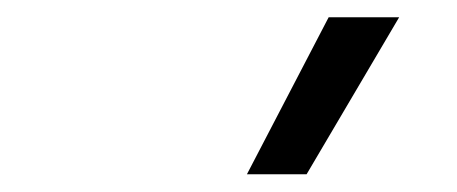

<svg xmlns="http://www.w3.org/2000/svg" viewBox="-20 -828 528 222"><path d="M265.5 -626.5 360 -808H441.5L334.5 -626.5Z"/></svg>

Font: Encode Sans SC SemiCondensed
Style: Regular
Weight: 400
Width: 4
Designer: Multiple Designers
Foundry: Impallari Type
Version: Version 3.002